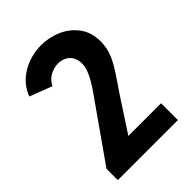

<svg xmlns="http://www.w3.org/2000/svg" viewBox="-202 -789 886 886"><g transform="rotate(-45 241.0 -345.5)"><path d="M38 0V-74L201 -306Q220 -333 238 -358.5Q256 -384 270.5 -408Q285 -432 293.5 -454.5Q302 -477 302 -497Q302 -524 291 -541.5Q280 -559 262 -567.5Q244 -576 223 -576Q197 -576 171 -562Q145 -548 131 -520L22 -562Q39 -606 71.5 -634.5Q104 -663 144.5 -677Q185 -691 227 -691Q280 -691 327.5 -670Q375 -649 405 -608.5Q435 -568 435 -509Q435 -474 424.5 -443.5Q414 -413 396 -383Q378 -353 355 -320Q332 -287 306 -247L201 -86L188 -110H430V0Z"/></g></svg>

Font: Yaldevi
Style: Bold
Weight: 700
Designer: Sol Matas, Rajitha Manaperi, Kosala Senevirathne
Foundry: Mooniak
Version: Version 1.100